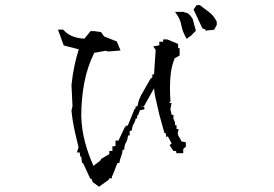

<svg xmlns="http://www.w3.org/2000/svg" viewBox="-20 -749 1040 728"><path d="M210.9 -636.7H219.2Q222.7 -633.3 223.6 -632.3Q238.8 -616.7 259.3 -609.9Q279.8 -603 300.3 -602.5L323.2 -630.9H338.4L362.8 -627.4L375 -610.8L422.9 -591.8L437 -557.6L389.6 -553.7L381.3 -556.6L337.4 -548.8Q311 -495.6 299.6 -435.1Q288.1 -374.5 288.1 -307.6Q290 -255.9 302.5 -209.5Q314.9 -163.1 334.5 -120.1L360.8 -140.6L364.3 -147L394.5 -164.6V-176.8H406.2V-194.3H415L414.1 -195.3H418V-215.8H429.2L453.1 -266.6H456.1V-272.5H464.4L490.7 -336.9H494.1V-345.7H501L506.3 -368.2L514.6 -387.2L550.8 -450.7L557.6 -455.6V-466.8H564L570.3 -559.6L561 -573.2L584 -577.1V-590.8H598.6V-599.6H612.3H613.8L655.3 -582.5V-577.1V-566.4H661.1V-538.6L642.1 -527.8Q628.9 -494.6 626 -455.6Q623 -414.1 626 -371.6L626.5 -363.3H623V-358.4H630.4L626 -335L630.9 -313.5H637.7V-295.9H640.6V-288.1H643.6V-274.4H649.4V-259.8H657.2L655.3 -250.5Q654.3 -247.1 654.3 -245.1Q654.3 -243.2 654.3 -241.2Q654.8 -236.3 657.7 -231.9Q664.1 -223.1 668 -212.9L684.6 -209.5V-192.9L674.8 -184.1V-168H648.4V-174.3L645 -176.8H637.2L623 -198.7L630.9 -205.1L616.7 -231.4H615.2L615.7 -231.9L610.4 -229.5L608.4 -244.1H603.5L584 -314.9Q578.1 -341.8 573.2 -361.8Q568.4 -381.8 566.7 -392.6Q564.9 -403.3 564 -414.1L525.4 -345.2V-345.7H521.5V-343.8H527.3V-334.5L510.7 -331.1L503.4 -311.5H500V-299.8H494.6Q493.2 -289.6 487.5 -280.5Q481.9 -271.5 480.5 -259.8L479.5 -254.4L471.7 -252.4V-235.4H465.3Q464.4 -219.7 457.5 -208.5Q451.2 -198.2 451.2 -181.6H445.3Q444.3 -168.9 440.2 -158.9Q436 -148.9 432.1 -130.9H425.3L407.7 -85.9H407.2V-83H404.3V-73.2H395L391.6 -66.9L355.5 -41L331.5 -58.6L326.7 -71.3H322.3L294.9 -130.9H291L288.1 -155.3H284.2L282.2 -170.9H271.5L277.8 -190.9Q261.7 -253.9 255.9 -291.5Q252.9 -309.6 251 -329.6L254.9 -347.2L251 -426.8Q258.8 -500.5 278.8 -562L221.7 -576.7L199.7 -636.7ZM514.6 -343.8H518.6L516.6 -345.7ZM568.4 -467.8 566.9 -466.8H569.3ZM670.9 -704.1H678.7V-701.7Q678.7 -701.7 678.7 -701.7Q687.5 -701.7 694.3 -696.8Q703.1 -689.9 710.4 -677.7L722.7 -632.3L706.1 -615.7V-615.2L703.6 -613.3L700.2 -610.4L699.7 -610.8L688 -601.6L683.6 -609.4Q672.4 -628.9 667.5 -653.3Q663.6 -674.8 651.9 -691.9L643.6 -704.1ZM735.4 -729.5H737.8Q757.8 -714.4 773.4 -702.6Q790.5 -689.9 800.8 -668.5L801.8 -667V-654.3L792 -636.2L758.8 -632.8V-637.7L747.6 -641.1L713.9 -712.9L725.6 -729.5Z"/></svg>

Font: Bakudai
Style: Bold
Weight: 700
Version: Version 1.48